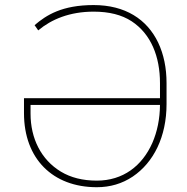

<svg xmlns="http://www.w3.org/2000/svg" viewBox="-20 -741 749 770"><path d="M368.2 9.8C421.9 9.8 469.7 -4.4 512.2 -32.7C596.2 -89.4 647.9 -192.4 647.9 -323.7V-407.7C647.9 -468.8 636.7 -522.9 614.3 -570.3C569.3 -664.1 481.9 -720.7 355.5 -720.7C229 -720.7 166 -680.7 118.7 -640.1L133.3 -619.1C186 -663.6 259.8 -694.3 355.5 -694.3C417.5 -694.3 468.3 -681.6 507.8 -655.8C585.9 -604.5 621.6 -513.7 621.6 -407.7V-347.2H76.2V-287.1C76.2 -104.5 191.4 9.8 368.2 9.8ZM368.2 -16.6C311.5 -16.6 263.7 -28.8 224.1 -52.7C145 -100.6 102.5 -185.5 102.5 -285.2V-320.3H621.6C621.1 -264.2 610.8 -213.4 590.8 -167.5C549.8 -75.2 473.1 -16.6 368.2 -16.6Z"/></svg>

Font: Vazirmatn Thin
Style: Regular
Weight: 100
Designer: Saber Rastikerdar
Foundry: Saber Rastikerdar
Version: Version 33.003